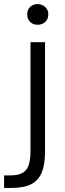

<svg xmlns="http://www.w3.org/2000/svg" viewBox="-47 -733 316 938"><path d="M-27 185V124H3Q45 124 66.5 109.5Q88 95 95 68Q102 41 102 3V-527H173V11Q173 68 158 107Q143 146 108 165.5Q73 185 10 185ZM137 -612Q114 -612 100 -626Q86 -640 86 -663Q86 -686 100.5 -699.5Q115 -713 137 -713Q158 -713 173.5 -699Q189 -685 189 -663Q189 -640 174 -626Q159 -612 137 -612Z"/></svg>

Font: Onest Light
Style: Regular
Weight: 300
Designer: Dmitri Voloshin, Andrey Kudryavtsev
Foundry: Dmitri Voloshin, Andrey Kudryavtsev
Version: Version 1.000;gftools[0.9.33]